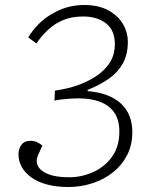

<svg xmlns="http://www.w3.org/2000/svg" viewBox="-20 -735 597 769"><path d="M93 -585Q129 -645 189 -680Q249 -715 317 -715Q374 -715 413 -694Q452 -673 472 -639.5Q492 -606 492 -567Q492 -516 471.5 -480Q451 -444 415 -419Q379 -394 331 -375V-370Q417 -363 463.5 -321Q510 -279 510 -205Q510 -155 489.5 -114.5Q469 -74 433.5 -45.5Q398 -17 351.5 -1.5Q305 14 254 14Q206 14 168.5 4Q131 -6 105.5 -24.5Q80 -43 67 -66.5Q54 -90 54 -117Q54 -138 65.5 -154.5Q77 -171 102 -171Q117 -171 128.5 -165.5Q140 -160 150 -152L132 -113Q122 -90 132.5 -69.5Q143 -49 174.5 -37Q206 -25 257 -25Q307 -25 353.5 -46Q400 -67 429 -107.5Q458 -148 458 -208Q458 -254 438.5 -283Q419 -312 382.5 -326.5Q346 -341 295 -341Q281 -341 263 -340Q245 -339 228 -337Q211 -335 198 -332L200 -372Q214 -374 226.5 -376.5Q239 -379 252 -382Q265 -385 277 -389Q322 -403 359 -426Q396 -449 418 -481.5Q440 -514 440 -558Q440 -614 404.5 -641.5Q369 -669 313 -669Q268 -669 234 -655Q200 -641 173.5 -616.5Q147 -592 126 -561Z"/></svg>

Font: Literata ExtraLight
Style: Italic
Weight: 250
Italic angle: -2°
Designer: Latin by Veronika Burian and Jose Scaglione. Greek by Irene Vlachou. Cyrillic by Vera Evstafieva
Foundry: TypeTogether
Version: Version 3.002